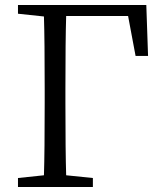

<svg xmlns="http://www.w3.org/2000/svg" viewBox="-20 -749 648 769"><path d="M52 0V-36L156 -47Q159 -142 159 -337V-392Q159 -587 156 -683L52 -694V-729H566L573 -525H523L493 -685H245Q242 -590 242 -392V-337Q242 -143 245 -47L352 -36V0Z"/></svg>

Font: Cactus Classical Serif
Style: Regular
Weight: 400
Designer: Henry Chan (via Glyphwiki)、田海東、宇文滿月
Foundry: Moonlit Owen
Version: Version 1.000